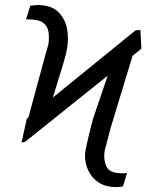

<svg xmlns="http://www.w3.org/2000/svg" viewBox="-20 -753 596 783"><path d="M556.5 -554.3 520.6 -525.6 430.4 -228.7Q421.5 -195.3 415.3 -170.6Q409.1 -146 406.2 -135.3Q401.6 -99.8 414.6 -73.2Q427.6 -46.5 475.5 -46.5Q477.6 -46.5 481.5 -46.5Q486.9 -46.5 491.3 -46.5Q495.7 -46.5 498.2 -47.9L481.5 7.1Q472.7 9.2 464.7 9.6Q456.7 9.9 453.5 9.9Q414.4 9.9 388.5 -5Q362.6 -19.9 348.2 -43Q333.8 -66.1 329.2 -91.1Q324.6 -116.1 328.1 -136.4Q333.8 -165.5 342.2 -200.8Q350.5 -236.2 360.8 -272.7L419 -444.2L82 -174.4L67.8 -171.5L89.1 -268.8L95.9 -274.1L163.7 -524.5Q170.5 -545.8 173.1 -557Q175.8 -568.2 177.6 -573.9Q181.5 -600.9 177.6 -623.6Q173.7 -646.3 156.1 -660Q138.5 -673.7 101.2 -673.7Q98 -673.7 94.1 -673.8Q90.2 -674 86.3 -674.7L103.7 -729.8Q112.6 -730.5 120.4 -731.5Q128.2 -732.6 132.1 -732.6Q187.5 -732.6 216.3 -705.4Q245 -678.3 253 -637.3Q261 -596.2 253.2 -554.3Q252.1 -544.4 249.3 -534.3Q246.4 -524.1 239 -496.8L195.7 -355.5L533 -629.3L552.6 -630.7Z"/></svg>

Font: Inter UI Extra Light
Style: Italic
Weight: 200
Italic angle: -9.39999°
Designer: Rasmus Andersson
Foundry: rsms
Version: 3.2;8d6f07862